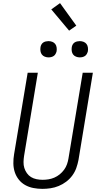

<svg xmlns="http://www.w3.org/2000/svg" viewBox="-20 -1200 640 1228"><path d="M251 8Q222 8 193.5 2.5Q165 -3 141 -16.5Q117 -30 100 -51.5Q83 -73 74.5 -99Q66 -125 65.5 -154.5Q65 -184 70 -213L157 -735H222L134 -203Q131 -184 130.5 -164Q130 -144 135.5 -126Q141 -108 152 -92.5Q163 -77 178.5 -67.5Q194 -58 213.5 -54Q233 -50 252 -50Q271 -50 290 -53Q309 -56 327.5 -64Q346 -72 362 -85Q378 -98 390 -114.5Q402 -131 408.5 -149.5Q415 -168 418 -187L509 -735H574L482 -177Q477 -151 468 -125.5Q459 -100 442.5 -77.5Q426 -55 403.5 -38Q381 -21 355.5 -10.5Q330 0 303.5 4Q277 8 251 8ZM490 -833Q478 -833 466.5 -837.5Q455 -842 448 -851Q441 -860 439 -872.5Q437 -885 439 -898Q440 -906 444.5 -914.5Q449 -923 456.5 -928Q464 -933 473 -935Q482 -937 490 -937Q503 -937 514.5 -932.5Q526 -928 533 -919Q540 -910 542 -897.5Q544 -885 542 -872Q540 -864 535.5 -855.5Q531 -847 523.5 -842Q516 -837 507.5 -835Q499 -833 490 -833ZM290 -833Q278 -833 266.5 -837.5Q255 -842 248 -851Q241 -860 239 -872.5Q237 -885 239 -898Q240 -906 244.5 -914.5Q249 -923 256.5 -928Q264 -933 273 -935Q282 -937 290 -937Q303 -937 314.5 -932.5Q326 -928 333 -919Q340 -910 342 -897.5Q344 -885 342 -872Q340 -864 335.5 -855.5Q331 -847 323.5 -842Q316 -837 307.5 -835Q299 -833 290 -833ZM422 -1004 308 -1140 364 -1180 468 -1036Z"/></svg>

Font: Iosevka Curly LtExObl
Style: Regular
Weight: 300
Width: 7
Italic angle: -9°
Monospace: yes
Designer: Belleve Invis
Foundry: Belleve Invis
Version: Version 11.1.0; ttfautohint (v1.8.3)